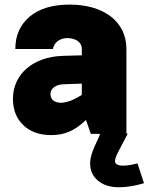

<svg xmlns="http://www.w3.org/2000/svg" viewBox="-20 -580 644 832"><path d="M575.7 127.9C552.7 134.3 532.2 137.7 514.2 137.7C490.2 137.7 478.5 131.3 478.5 118.2C478.5 106.9 483.4 94.7 499 64.9L533.2 0L531.2 -1.5H527.8V-367.7C527.8 -488.3 427.2 -560.1 282.2 -560.1C207.5 -560.1 149.4 -542.5 108.4 -507.8C66.9 -472.7 46.4 -425.8 46.4 -367.7H209.5C213.9 -395 238.3 -415 271.5 -415C304.7 -415 334.5 -399.4 334.5 -367.7V-340.3L251.5 -337.9C123.5 -334 36.1 -258.3 36.1 -152.3C36.1 -104 51.3 -65.9 81.1 -37.6C110.8 -8.8 151.4 5.4 202.6 5.4C258.8 5.4 303.2 -12.7 352.5 -60.1L373.5 0H414.1L406.2 19C392.6 46.9 383.3 68.8 378.4 84.5C373 100.1 370.6 114.7 370.6 127.9C370.6 159.2 381.8 184.1 404.8 203.1C427.7 222.2 458 231.4 495.6 231.4C528.3 231.4 564.5 225.6 604 213.9ZM198.7 -172.4C198.7 -196.3 220.7 -213.4 254.4 -214.8L334.5 -217.8V-168.9C298.8 -146 268.6 -134.8 243.7 -134.8C215.8 -134.8 198.7 -148.9 198.7 -172.4Z"/></svg>

Font: Estedad Black
Style: Regular
Weight: 900
Designer: Amin Abedi
Version: Version 7.3